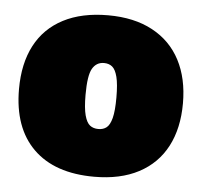

<svg xmlns="http://www.w3.org/2000/svg" viewBox="-41 -793 566 539"><g transform="rotate(5 242.5 -523.5)"><path d="M11.5 -523Q11.5 -595 38.2 -646Q65 -697 117 -724Q169 -751 243 -751Q316.5 -751 368.2 -723.2Q420 -695.5 446.8 -644.2Q473.5 -593 473.5 -523Q473.5 -452.5 446.8 -401.5Q420 -350.5 368.2 -323.2Q316.5 -296 243 -296Q131.5 -296 71.5 -355Q11.5 -414 11.5 -523ZM286 -523Q286 -560.5 280.8 -581Q275.5 -601.5 266.2 -609Q257 -616.5 243 -616.5Q221.5 -616.5 210.2 -597Q199 -577.5 199 -523Q199 -485.5 204.5 -465.2Q210 -445 219.5 -437.8Q229 -430.5 243 -430.5Q257 -430.5 266.2 -437.8Q275.5 -445 280.8 -465.2Q286 -485.5 286 -523Z"/></g></svg>

Font: Encode Sans SemiCondensed Black
Style: Regular
Weight: 900
Width: 4
Designer: Multiple Designers
Foundry: Impallari Type
Version: Version 2.000